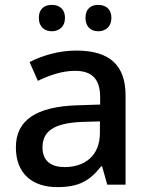

<svg xmlns="http://www.w3.org/2000/svg" viewBox="-20 -756 614 786"><path d="M139 -682C139 -646 163 -628 192 -628C221 -628 246 -646 246 -682C246 -721 221 -736 192 -736C163 -736 139 -721 139 -682ZM330 -682C330 -646 353 -628 382 -628C411 -628 436 -646 436 -682C436 -721 411 -736 382 -736C353 -736 330 -721 330 -682ZM292 -549C220 -549 152 -528 101 -502L135 -425C181 -447 232 -466 287 -466C352 -466 390 -437 390 -358V-328L298 -325C127 -320 45 -263 45 -153C45 -41 117 10 214 10C304 10 347 -16 394 -75H398L419 0H494V-365C494 -491 427 -549 292 -549ZM317 -257 389 -259V-212C389 -118 327 -72 244 -72C191 -72 154 -96 154 -152C154 -215 194 -252 317 -257Z"/></svg>

Font: Noto Sans Malayalam Medium
Style: Regular
Weight: 500
Designer: Jelle Bosma - Monotype Design Team
Foundry: Monotype Imaging Inc.
Version: Version 2.104